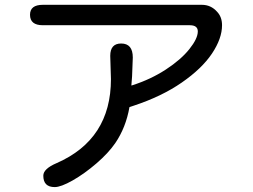

<svg xmlns="http://www.w3.org/2000/svg" viewBox="-20 -720 1040 790"><path d="M158.2 2.9Q158.2 -25.4 212.9 -48.8Q436.5 -146.5 436.5 -394.5L433.6 -490.2Q433.6 -541 478.5 -541Q526.4 -541 526.4 -483.4L523.4 -405.3L520.5 -368.2L524.4 -369.1Q600.6 -393.6 662.6 -434.1Q724.6 -474.6 759.3 -518.1Q793.9 -561.5 793.9 -590.8Q793.9 -616.2 760.7 -616.2H156.2Q103.5 -616.2 103.5 -659.2Q103.5 -700.2 156.2 -700.2H810.5Q847.7 -700.2 873 -671.9Q893.6 -650.4 893.6 -616.2Q893.6 -561.5 852.1 -499.5Q810.5 -437.5 728 -380.4Q645.5 -323.2 530.3 -285.2L512.7 -279.3Q498 -195.3 454.1 -130.9Q425.8 -89.8 376.5 -47.4Q327.1 -4.9 278.8 22.5Q230.5 49.8 205.1 49.8Q158.2 49.8 158.2 2.9Z"/></svg>

Font: jf-openhuninn-2.1
Style: Regular
Weight: 400
Designer: [Kosugi Maru]
Designed by MOTOYA      

[Varela Round]
Joe Prince (Latin component); Avraham Cornfeld (Hebrew component)
Foundry: justfont Co., Ltd.
Version: 2.1